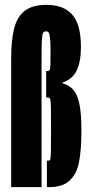

<svg xmlns="http://www.w3.org/2000/svg" viewBox="-20 -770 375 790"><path d="M171 -750Q242 -750 277.5 -709.5Q313 -669 313 -577Q313 -515 295 -479Q277 -443 238 -431V-427Q280 -416 297.5 -373.5Q315 -331 315 -235Q315 -154 305.5 -104.5Q296 -55 267 -27.5Q238 0 181 0H173V-109H179Q185 -109 187 -115Q189 -121 189.5 -153Q190 -185 190 -240Q190 -293 189.5 -324.5Q189 -356 186.5 -362.5Q184 -369 176 -369H170V-478H176Q182 -478 184.5 -482.5Q187 -487 187.5 -506Q188 -525 188 -557Q188 -594 186 -612Q184 -630 180.5 -635.5Q177 -641 170 -641Q161 -641 157.5 -635Q154 -629 152.5 -608Q151 -587 151 -535V0H26V-528Q26 -606 38.5 -654Q51 -702 82.5 -726Q114 -750 171 -750Z"/></svg>

Font: Saira Ultra Condensed Black
Style: Regular
Weight: 900
Width: 1
Designer: Hector Gatti with collaboration of the Omnibus-Type team
Foundry: Omnibus-Type
Version: Version 1.001; ttfautohint (v1.8)